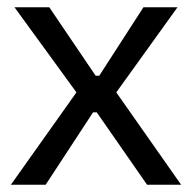

<svg xmlns="http://www.w3.org/2000/svg" viewBox="-20 -510 530 530"><path d="M480 0H386L247 -200H237L106 0H10L191 -255L20 -490H116L244 -301H254L376 -490H470L301 -255Z"/></svg>

Font: Iceland
Style: Regular
Weight: 400
Designer: Cyreal (www.cyreal.org)
Foundry: Cyreal (www.cyreal.org)
Version: Version 1.001